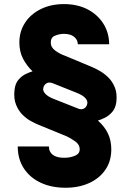

<svg xmlns="http://www.w3.org/2000/svg" viewBox="-20 -757 628 924"><path d="M505.4 -543.9H354.5Q354.5 -564.9 337.4 -579.3Q320.3 -593.8 287.6 -594.2Q265.6 -593.8 244.9 -585.4Q224.1 -577.1 224.6 -552.2Q224.1 -528.8 246.6 -512.9Q269 -497.1 289.1 -490.2L424.8 -433.6Q438.5 -427.7 459.5 -416Q480.5 -404.3 500.5 -385Q520.5 -365.7 532.5 -336.7Q544.4 -307.6 540 -267.1Q536.1 -236.3 520 -218Q503.9 -199.7 484.9 -190.4Q465.8 -181.2 453.6 -177.7L451.2 -176.8Q482.9 -148.9 499.3 -115Q515.6 -81.1 515.6 -38.6Q515.6 18.6 487.1 60.1Q458.5 101.6 408.9 124Q359.4 146.5 295.4 146.5Q226.6 146.5 174.8 121.8Q123 97.2 94.2 52.5Q65.4 7.8 65.4 -52.2H215.3Q215.3 -24.9 236.8 -10.3Q258.3 4.4 297.9 2Q320.8 1 342 -8.1Q363.3 -17.1 363.8 -38.6Q363.3 -62 341.3 -77.1Q319.3 -92.3 301.8 -100.6L166 -156.2Q151.4 -162.1 129.9 -173.6Q108.4 -185.1 88.6 -204.6Q68.8 -224.1 57.1 -253.4Q45.4 -282.7 49.8 -323.7Q53.2 -355 68.6 -373Q84 -391.1 103 -400.4Q122.1 -409.7 136.2 -413.6V-414.1Q107.9 -441.4 90.6 -475.1Q73.2 -508.8 73.2 -552.2Q73.2 -605.5 100.3 -647.2Q127.4 -689 176 -713.1Q224.6 -737.3 287.6 -737.3Q352.5 -737.3 401.1 -712.2Q449.7 -687 477.3 -643.3Q504.9 -599.6 505.4 -543.9ZM399.9 -256.8Q403.3 -271 390.6 -285.2Q377.9 -299.3 346.2 -311.5L233.9 -356.4Q216.3 -363.3 203.9 -356Q191.4 -348.6 188.5 -334Q184.6 -320.3 198 -305.7Q211.4 -291 242.7 -279.3L356.4 -234.4Q371.1 -228 383.8 -234.6Q396.5 -241.2 399.9 -256.8Z"/></svg>

Font: Inter Display Extra Bold
Style: Regular
Weight: 800
Designer: Rasmus Andersson
Foundry: rsms
Version: Version 4.000;git-4fc901f